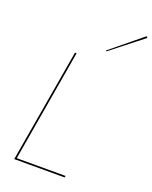

<svg xmlns="http://www.w3.org/2000/svg" viewBox="-169 -1023 882 1113"><g transform="rotate(20 272.5 -466.0)"><path d="M190 -700 72 -10H373L371 0H60L180 -700ZM348 -769 345 -774 538 -932 545 -924Z"/></g></svg>

Font: Jost Thin
Style: Italic
Weight: 200
Italic angle: -5°
Version: Version 3.710